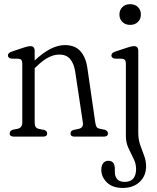

<svg xmlns="http://www.w3.org/2000/svg" viewBox="-20 -656 753 922"><path d="M146.5 -411.5V-365.5Q225 -439.5 291.5 -439.5Q340.5 -439.5 366.5 -409.8Q392.5 -380 399.5 -330L437.5 -68Q439.5 -54 443.5 -47Q447.5 -40 460.5 -37.5L483 -33Q498.5 -27.5 498.5 -15.5Q498.5 0 479 0H337Q318.5 0 318.5 -15.5Q318.5 -27.5 333 -32L355.5 -36.5Q382 -42 378 -67L341.5 -309.5Q335.5 -350.5 317 -372.2Q298.5 -394 265 -394Q239 -394 212 -380Q185 -366 153 -334.5L146.5 -328V-68Q146.5 -53.5 151.5 -46.2Q156.5 -39 169.5 -36.5L192 -32Q206.5 -27.5 206.5 -15.5Q206.5 0 187.5 0H46Q26.5 0 26.5 -15.5Q26.5 -28 42 -33L64 -37.5Q87 -42 87 -68V-349Q87 -362 83 -367.5Q79 -373 69 -374L34 -374.5Q18 -377.5 18 -390Q18 -402 37 -408.5L92.5 -427Q106 -431.5 113.2 -433Q120.5 -434.5 126 -434.5Q146.5 -434.5 146.5 -411.5ZM605 -536.5Q582 -536.5 567.8 -550.5Q553.5 -564.5 553.5 -586Q553.5 -608 567.8 -622Q582 -636 605 -636Q628 -636 642.2 -622.2Q656.5 -608.5 656.5 -586.5Q656.5 -564.5 642.2 -550.5Q628 -536.5 605 -536.5ZM644 -18.5Q644 13 653.2 39.8Q662.5 66.5 672 91.2Q681.5 116 681.5 142Q681.5 189 650.5 217.8Q619.5 246.5 569.5 246.5Q520.5 246.5 493.5 220.2Q466.5 194 466.5 159.5Q466.5 138 476 127Q485.5 116 500.5 116Q531.5 116 531.5 156.5V170Q531.5 192 543.2 204.8Q555 217.5 579.5 217.5Q633.5 216.5 633.5 155Q633.5 130 621.2 105.8Q609 81.5 596.8 55Q584.5 28.5 584.5 -2.5V-349Q584.5 -362 580.2 -367.5Q576 -373 566 -374L531 -374.5Q515 -377.5 515 -390Q515 -402 534 -408.5L590 -427Q603.5 -431.5 610.5 -433Q617.5 -434.5 623.5 -434.5Q644 -434.5 644 -411.5Z"/></svg>

Font: Fraunces 144pt SuperSoft Light
Style: Regular
Weight: 300
Version: Version 1.000;[0bf87f6ff]